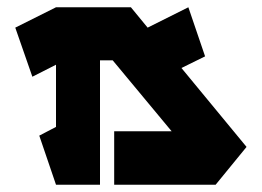

<svg xmlns="http://www.w3.org/2000/svg" viewBox="-20 -752 721 528"><path d="M134 -732H255H340L386 -676L498 -732L544 -597L479 -565L658 -348L573 -244H294V-391H452L290 -586H255V-244H134L88 -379L134 -403V-574L69 -541L22 -676Z"/></svg>

Font: PatchSerif
Style: Regular
Weight: 400
Version: Version 1.1